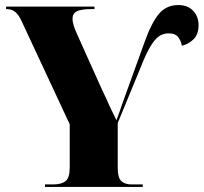

<svg xmlns="http://www.w3.org/2000/svg" viewBox="-20 -740 806 760"><path d="M158 0V-10H191Q223 -10 239.5 -23Q256 -36 256 -77V-248L68 -651Q55 -681 40.5 -692.5Q26 -704 7 -704H4V-714H354V-704H342Q302 -704 284.5 -695.5Q267 -687 267 -665Q267 -644 285 -605L382 -389Q393 -367 400 -351Q407 -335 416 -315.5Q425 -296 441 -264Q446 -278 453 -297Q460 -316 465 -332L551 -570Q579 -649 608.5 -684.5Q638 -720 686 -720Q723 -720 744.5 -697.5Q766 -675 766 -640Q766 -604 746 -584.5Q726 -565 700 -559Q696 -580 684.5 -594Q673 -608 648 -608Q625 -608 608 -595.5Q591 -583 573.5 -553Q556 -523 535 -469L446 -253V-76Q446 -36 460.5 -23Q475 -10 500 -10H545V0Z"/></svg>

Font: Noto Serif Display SemiCondensed Black
Style: Regular
Weight: 900
Width: 4
Designer: Monotype Design Team
Foundry: Monotype Imaging Inc.
Version: Version 2.009